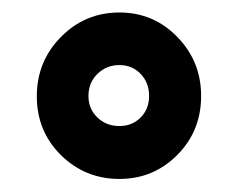

<svg xmlns="http://www.w3.org/2000/svg" viewBox="-20 -736 374 303"><path d="M38.1 -584Q38.1 -528.8 76.2 -491.2Q114.3 -453.6 168.5 -453.6Q222.2 -453.6 259.8 -491.5Q297.4 -529.3 297.4 -584.5Q297.4 -639.2 259.8 -677.7Q222.2 -716.3 168.5 -716.3Q114.3 -716.3 76.2 -677.7Q38.1 -639.2 38.1 -584ZM119.6 -584.5Q119.6 -605.5 133.8 -619.4Q147.9 -633.3 168.5 -633.3Q188.5 -633.3 201.9 -619.4Q215.3 -605.5 215.3 -584.5Q215.3 -564 201.9 -550.5Q188.5 -537.1 168.5 -537.1Q147.9 -537.1 133.8 -550.5Q119.6 -564 119.6 -584.5Z"/></svg>

Font: Roboto Flex Super Cond Bold
Style: Regular
Weight: 700
Width: 3
Designer: Berlow after Robertson
Foundry: Google
Version: Version 3.000